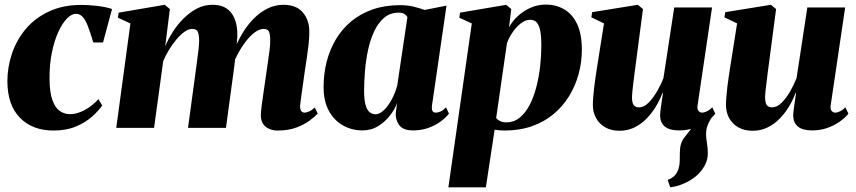

<svg xmlns="http://www.w3.org/2000/svg" viewBox="-20 -546 3656 820"><path d="M208 11.5Q119 11.5 65.5 -42.8Q12 -97 11.5 -198.5Q11.5 -259 31.2 -317.5Q51 -376 90.5 -422.8Q130 -469.5 189.5 -497.2Q249 -525 328 -525Q357.5 -525 394.8 -520.8Q432 -516.5 458.5 -507.5L420 -364.5H378.5Q365.5 -408.5 355 -435.2Q344.5 -462 332.5 -474.5Q320.5 -487 304.5 -487Q285.5 -487 265.8 -466.8Q246 -446.5 229 -409.5Q212 -372.5 201.5 -321.2Q191 -270 191.5 -208.5Q192 -151.5 203.8 -118.8Q215.5 -86 235 -72.2Q254.5 -58.5 278.5 -58.5Q302.5 -58.5 326.2 -68.8Q350 -79 369.5 -94Q389 -109 400 -123L416.5 -95.5Q400 -71.5 371.8 -46.8Q343.5 -22 303 -5.2Q262.5 11.5 208 11.5Z M705.5 -507.5 685.5 -347.5Q697 -376.5 716.5 -407.5Q736 -438.5 762.2 -465.2Q788.5 -492 819.8 -508.8Q851 -525.5 887 -525.5Q928.5 -525.5 953 -505.8Q977.5 -486 987.2 -450.8Q997 -415.5 992 -368.5Q991.5 -361.5 990.2 -350.2Q989 -339 987.2 -328Q985.5 -317 983.5 -308.5L966 -290.5Q982.5 -344 1005.8 -387Q1029 -430 1058.2 -461Q1087.5 -492 1120.8 -508.8Q1154 -525.5 1190 -525.5Q1245.5 -525.5 1273.2 -493Q1301 -460.5 1301 -411Q1301 -384.5 1298 -357Q1295 -329.5 1290.8 -301.8Q1286.5 -274 1282.5 -247Q1279.5 -222.5 1275 -193.5Q1270.5 -164.5 1267 -137.8Q1263.5 -111 1261.5 -94Q1261.5 -76 1267.5 -70.5Q1273.5 -65 1280.5 -65Q1289 -65 1300.2 -70Q1311.5 -75 1324.5 -87L1337 -61Q1325.5 -48.5 1303 -31.5Q1280.5 -14.5 1246.2 -1.5Q1212 11.5 1165 11.5Q1145.5 11.5 1129.2 4.2Q1113 -3 1103.5 -17.2Q1094 -31.5 1094 -53.5Q1094 -66 1097.5 -94.5Q1101 -123 1106.2 -156.5Q1111.5 -190 1115 -217Q1119.5 -248.5 1124 -279Q1128.5 -309.5 1131.5 -334.2Q1134.5 -359 1134 -373.5Q1134 -399 1128.8 -410.8Q1123.5 -422.5 1105.5 -422.5Q1088 -422.5 1068 -407.8Q1048 -393 1028.5 -367.2Q1009 -341.5 992.5 -309.8Q976 -278 966 -244L989.5 -340Q987.5 -320.5 986 -307.2Q984.5 -294 982.8 -280.5Q981 -267 978.5 -247L945 0H783L812.5 -217Q816.5 -249 820.8 -279Q825 -309 827.8 -333.8Q830.5 -358.5 830.5 -373Q830 -399.5 824.5 -411Q819 -422.5 800.5 -422.5Q785 -422.5 767.5 -410Q750 -397.5 733 -377Q716 -356.5 701.2 -332.2Q686.5 -308 677 -284.5L638 0H476.5L537 -446L483.5 -470.5L487 -492L683.5 -525.5Z M1825 -96Q1823 -77.5 1827.5 -71.2Q1832 -65 1841 -65Q1851.5 -65 1862 -69.8Q1872.5 -74.5 1885 -87.5L1897.5 -60.5Q1884 -43.5 1861.8 -27Q1839.5 -10.5 1809.8 0.2Q1780 11 1743.5 11Q1700.5 11 1684 -13Q1667.5 -37 1670.5 -66L1676 -106Q1666.5 -80 1645.8 -53Q1625 -26 1595.2 -7.5Q1565.5 11 1527.5 11Q1483.5 11 1445.8 -9.8Q1408 -30.5 1385 -71.8Q1362 -113 1362 -174.5Q1362 -231 1375.2 -282.8Q1388.5 -334.5 1414.8 -378.5Q1441 -422.5 1480.2 -455Q1519.5 -487.5 1571.8 -505.8Q1624 -524 1688.5 -524Q1719.5 -524 1745.5 -517.8Q1771.5 -511.5 1793.5 -503.5L1887 -522ZM1720 -473Q1717 -479.5 1708 -485.8Q1699 -492 1683 -492Q1646.5 -492 1621 -470.5Q1595.5 -449 1578.5 -413Q1561.5 -377 1552 -333Q1542.5 -289 1538.8 -243.5Q1535 -198 1535 -158.5Q1535 -117.5 1541.8 -95.8Q1548.5 -74 1559.8 -66Q1571 -58 1583.5 -58Q1596.5 -58 1609.8 -67.5Q1623 -77 1635.8 -94Q1648.5 -111 1659.2 -133.2Q1670 -155.5 1676.5 -180.5Z M1895 254 1995 -446 1941.5 -470.5 1945 -492 2142 -525.5 2163.5 -507.5 2154 -429.5Q2167.5 -455 2191.5 -477.2Q2215.5 -499.5 2246.2 -513Q2277 -526.5 2311 -526.5Q2354.5 -526.5 2389.5 -506.2Q2424.5 -486 2444.8 -443.2Q2465 -400.5 2465 -333.5Q2465 -280.5 2451.2 -230Q2437.5 -179.5 2410.8 -135.8Q2384 -92 2344.2 -58.8Q2304.5 -25.5 2251.8 -7Q2199 11.5 2134.5 11.5Q2124.5 11.5 2113.8 10.5Q2103 9.5 2092.5 8L2055 254ZM2099 -41.5Q2105.5 -34 2116 -28.8Q2126.5 -23.5 2142.5 -23.5Q2175.5 -23.5 2200.2 -44Q2225 -64.5 2242.5 -98.8Q2260 -133 2271 -175.8Q2282 -218.5 2287 -264.5Q2292 -310.5 2292 -353Q2292 -387.5 2287.8 -412Q2283.5 -436.5 2273.2 -449Q2263 -461.5 2244.5 -461.5Q2223 -461.5 2202.5 -444.8Q2182 -428 2166.8 -404.5Q2151.5 -381 2145 -361Z M2842.5 254 2831.5 222.5Q2853 214 2863.5 201.5Q2874 189 2878.5 172.5Q2882.5 159.5 2883 142.2Q2883.5 125 2883.5 106.5Q2883.5 65 2902.5 41.5Q2921.5 18 2937.5 -3L3024 -49.5Q3010.5 -32 3003 -13Q2995.5 6 2995.5 26.5Q2995.5 42 2999.2 64.8Q3003 87.5 3003 109Q3003 138 2988.2 163.8Q2973.5 189.5 2950 208.5Q2927.5 226.5 2899.2 238.5Q2871 250.5 2842.5 254ZM2626 12.5Q2590.5 12.5 2565 -2Q2539.5 -16.5 2525.8 -41.5Q2512 -66.5 2512 -97.5Q2512 -113.5 2513.8 -133.5Q2515.5 -153.5 2518 -175.8Q2520.5 -198 2524 -220.2Q2527.5 -242.5 2530.5 -262.5L2559.5 -446L2505.5 -472L2509 -494L2704 -525.5L2726 -507.5L2697 -286Q2694 -265 2691 -241Q2688 -217 2685.2 -194.8Q2682.5 -172.5 2680.8 -156Q2679 -139.5 2679 -132.5Q2679 -118 2681.5 -108.2Q2684 -98.5 2690.5 -93Q2697 -87.5 2709.5 -87.5Q2730 -87.5 2749.8 -107.2Q2769.5 -127 2786.2 -156Q2803 -185 2813.5 -212.5L2859.5 -514H3021L2959 -94.5Q2957 -78.5 2963.8 -71.8Q2970.5 -65 2978 -65Q2987.5 -65 2999 -70.5Q3010.5 -76 3022 -87.5L3035 -60.5Q3020.5 -42.5 2997 -26Q2973.5 -9.5 2943.8 0.8Q2914 11 2880.5 11Q2839.5 11 2819.8 -5.2Q2800 -21.5 2799 -51Q2799 -56.5 2800 -67.2Q2801 -78 2803 -91.5Q2805 -105 2807.2 -120.2Q2809.5 -135.5 2811.5 -149.5H2809.5Q2798.5 -120 2781.2 -91.2Q2764 -62.5 2741 -39Q2718 -15.5 2689.2 -1.5Q2660.5 12.5 2626 12.5Z M3194.5 12.5Q3159 12.5 3133.5 -2Q3108 -16.5 3094.2 -41.5Q3080.5 -66.5 3080.5 -97.5Q3080.5 -113.5 3082.2 -133.5Q3084 -153.5 3086.5 -175.8Q3089 -198 3092.5 -220.2Q3096 -242.5 3099 -262.5L3128 -446L3074 -472L3077.5 -494L3272.5 -525.5L3294.5 -507.5L3265.5 -286Q3262.5 -265 3259.5 -241Q3256.5 -217 3253.8 -194.8Q3251 -172.5 3249.2 -156Q3247.5 -139.5 3247.5 -132.5Q3247.5 -118 3250 -108.2Q3252.5 -98.5 3259 -93Q3265.5 -87.5 3278 -87.5Q3298.5 -87.5 3318.2 -107.2Q3338 -127 3354.8 -156Q3371.5 -185 3382 -212.5L3428 -514H3589.5L3527.5 -94.5Q3525.5 -78.5 3532.2 -71.8Q3539 -65 3546.5 -65Q3556 -65 3567.5 -70.5Q3579 -76 3590.5 -87.5L3603.5 -60.5Q3589 -42.5 3565.5 -26Q3542 -9.5 3512.2 0.8Q3482.5 11 3449 11Q3408 11 3388.2 -5.2Q3368.5 -21.5 3367.5 -51Q3367.5 -56.5 3368.5 -67.2Q3369.5 -78 3371.5 -91.5Q3373.5 -105 3375.8 -120.2Q3378 -135.5 3380 -149.5H3378Q3367 -120 3349.8 -91.2Q3332.5 -62.5 3309.5 -39Q3286.5 -15.5 3257.8 -1.5Q3229 12.5 3194.5 12.5Z"/></svg>

Font: Merriweather 120pt Black
Style: Italic
Weight: 900
Italic angle: -7.8°
Version: Version 2.101